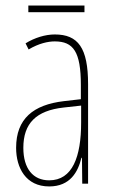

<svg xmlns="http://www.w3.org/2000/svg" viewBox="-20 -661 406 691"><path d="M284 -641H82V-617H284ZM177 -537C143 -537 104 -525 72 -505L83 -483C120 -505 153 -512 177 -512C244 -512 271 -475 271 -355V-304L210 -297C100 -284 38 -234 38 -129C38 -57 73 10 157 10C233 10 261 -43 273 -93H275L276 0H297V-358C297 -489 261 -537 177 -537ZM209 -274 272 -281V-220C272 -97 241 -12 157 -12C99 -12 64 -54 64 -129C64 -217 110 -263 209 -274Z"/></svg>

Font: Noto Sans Tamil ExtraCondensed Thin
Style: Regular
Weight: 100
Width: 2
Designer: Jelle Bosma - Monotype Design Team
Foundry: Monotype Imaging Inc.
Version: Version 2.004